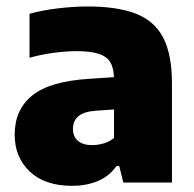

<svg xmlns="http://www.w3.org/2000/svg" viewBox="-20 -578 614 608"><path d="M208.5 10.5Q122 10.5 74.2 -34.8Q26.5 -80 26.5 -151.5Q26.5 -231 82.5 -276Q138.5 -321 264.5 -328.5L368.5 -335.5L389.5 -234.5L285 -227.5Q246 -225 228.5 -210.2Q211 -195.5 211 -170Q211 -145.5 226.8 -132Q242.5 -118.5 272 -118.5Q289 -118.5 307.2 -123.5Q325.5 -128.5 341 -141V-327Q341 -360 330 -379.5Q319 -399 293 -407.5Q267 -416 222.5 -416Q190.5 -416 150.2 -410.8Q110 -405.5 73.5 -395V-534.5Q116 -546 165.5 -551.8Q215 -557.5 257.5 -557.5Q351 -557.5 410 -534.8Q469 -512 496.8 -458.8Q524.5 -405.5 524.5 -314.5V0H370.5L357.5 -52.5H349Q325.5 -19 288.8 -4.2Q252 10.5 208.5 10.5Z"/></svg>

Font: Encode Sans Condensed Thin ExtraBold
Style: Regular
Weight: 800
Version: Version 3.002